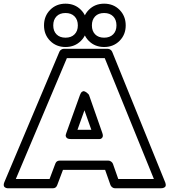

<svg xmlns="http://www.w3.org/2000/svg" viewBox="-93 -989 913 1034"><path d="M-68.8 -9.8 227.1 -710.9Q230 -717.3 236.6 -721.7Q243.2 -726.1 250 -726.1H487.8Q495.1 -726.1 501.7 -721.4Q508.3 -716.8 511.2 -710L795.9 -8.8Q796.4 -7.3 797.4 -5.1Q798.3 -2.9 799.3 2.9Q800.3 8.8 798.8 13.2Q797.4 17.6 791 21.2Q784.7 24.9 772.9 24.9H525.9Q518.1 24.9 511.2 19.5Q504.4 14.2 502 7.8L473.1 -74.2H246.1L214.8 8.8Q208.5 24.9 191.9 24.9H-45.9Q-46.9 24.9 -48.1 24.9Q-49.3 24.9 -53.2 24.7Q-57.1 24.4 -60.1 23.4Q-63 22.5 -66.4 20Q-69.8 17.6 -71.5 14.2Q-73.2 10.7 -72.8 4.4Q-72.3 -2 -68.8 -9.8ZM-7.8 -24.9H173.8L205.1 -107.9Q211.4 -124 228 -124H491.2Q498 -124 505.1 -119.1Q512.2 -114.3 515.1 -106.9L543.9 -24.9H735.8L471.2 -675.8H267.1ZM144 -852.1Q144 -902.3 177 -935.8Q210 -969.2 259.8 -969.2Q310.1 -969.2 343 -935.8Q376 -902.3 376 -852.1Q376 -802.2 342.8 -769Q309.6 -735.8 259.8 -735.8Q210 -735.8 177 -769Q144 -802.2 144 -852.1ZM193.8 -852.1Q193.8 -821.8 211.4 -804Q229 -786.1 259.8 -786.1Q290.5 -786.1 308.3 -804Q326.2 -821.8 326.2 -852.1Q326.2 -882.8 308.3 -900.9Q290.5 -918.9 259.8 -918.9Q229 -918.9 211.4 -900.9Q193.8 -882.8 193.8 -852.1ZM264.2 -272.9 337.9 -478Q342.3 -490.2 348.9 -494.9Q355.5 -499.5 361.8 -497.1Q368.2 -494.6 373.8 -490.5Q379.4 -486.3 382.8 -482.4L386.2 -478L458 -272.9Q463.9 -256.3 458 -248.3Q452.1 -240.2 443.4 -240.2H434.1H288.1Q270.5 -240.2 264.6 -248.5Q258.8 -256.8 261.7 -264.6ZM324.2 -290H398.9L361.8 -395ZM352.1 -852.1Q352.1 -902.3 385 -935.8Q418 -969.2 467.8 -969.2Q518.1 -969.2 551 -935.8Q584 -902.3 584 -852.1Q584 -802.2 550.8 -769Q517.6 -735.8 467.8 -735.8Q418 -735.8 385 -769Q352.1 -802.2 352.1 -852.1ZM401.9 -852.1Q401.9 -821.8 419.4 -804Q437 -786.1 467.8 -786.1Q498.5 -786.1 516.4 -804Q534.2 -821.8 534.2 -852.1Q534.2 -882.8 516.4 -900.9Q498.5 -918.9 467.8 -918.9Q437 -918.9 419.4 -900.9Q401.9 -882.8 401.9 -852.1Z"/></svg>

Font: Trueno Black Outline
Style: Regular
Weight: 900
Width: 6
Designer: Julieta Ulanovsky
Foundry: Julieta Ulanovsky
Version: Version 3.001b | FøM Fix